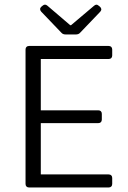

<svg xmlns="http://www.w3.org/2000/svg" viewBox="-20 -828 567 848"><path d="M162.1 -776.4 251 -683.6C255.9 -677.7 262.7 -675.8 270.5 -675.8H314.5C322.3 -675.8 329.1 -677.7 334 -683.6L422.9 -776.4C429.7 -784.2 428.7 -792 420.9 -798.8L416 -802.7C408.2 -809.6 402.3 -808.6 394.5 -801.8L293.9 -716.8H290L189.5 -802.7C181.6 -809.6 174.8 -808.6 168 -802.7L163.1 -798.8C155.3 -792 155.3 -784.2 162.1 -776.4ZM92.8 -609.4V-15.6C92.8 -5.9 98.6 0 108.4 0H460C469.7 0 475.6 -5.9 475.6 -15.6V-42C475.6 -51.8 469.7 -57.6 460 -57.6H160.2V-284.2H414.1C423.8 -284.2 429.7 -290 429.7 -299.8V-325.2C429.7 -335 423.8 -340.8 414.1 -340.8H160.2V-567.4H460C469.7 -567.4 475.6 -573.2 475.6 -583V-609.4C475.6 -619.1 469.7 -625 460 -625H108.4C98.6 -625 92.8 -619.1 92.8 -609.4Z"/></svg>

Font: Ed Sans Neue Light
Style: Regular
Weight: 300
Designer: Stephen Hutchings
Version: Version 1.004;PS 001.004;hotconv 1.0.88;makeotf.lib2.5.64775